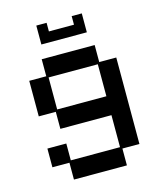

<svg xmlns="http://www.w3.org/2000/svg" viewBox="-120 -711 827 991"><g transform="rotate(-15 293.0 -216.0)"><path d="M151 193V103H60V3H161V93H424V-78H151V-169H60V-359H151V-450H434V-359H525V103H434V193ZM161 -179H424V-350H161ZM169 -524V-625H224V-579H358V-625H412V-524Z"/></g></svg>

Font: Pixelify Sans
Style: Regular
Weight: 400
Designer: Stefie Justprince
Foundry: Typecalism Foundryline
Version: Version 1.000;February 13, 2025;FontCreator 15.0.0.3015 64-b